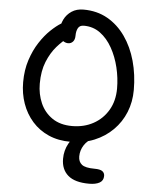

<svg xmlns="http://www.w3.org/2000/svg" viewBox="-61 -762 842 1042"><g transform="rotate(5 360.0 -241.5)"><path d="M344.2 10Q276.4 10 223.7 -13.3Q171 -36.6 134.3 -78.1Q97.6 -119.6 78.4 -173.9Q59.2 -228.2 59.2 -290Q59.2 -356.6 77.2 -411.5Q95.2 -466.4 122.9 -508.9Q150.6 -551.4 181.1 -580.4Q211.6 -609.4 236.7 -624.6Q261.8 -639.8 273.8 -639.8Q283.8 -639.8 292 -636.7Q300.2 -633.6 308.6 -620.8Q323.6 -599.4 313.1 -582Q302.6 -564.6 281.6 -550.8Q252.4 -530.6 221.8 -495.7Q191.2 -460.8 170.5 -410Q149.8 -359.2 149.8 -290Q149.8 -233 171.2 -184.2Q192.6 -135.4 236 -105.7Q279.4 -76 344.2 -76Q408.8 -76 459.8 -103.9Q510.8 -131.8 540.4 -182.3Q570 -232.8 570 -300Q570 -357.2 556.3 -414.3Q542.6 -471.4 515.9 -519.1Q489.2 -566.8 450.5 -595.4Q411.8 -624 360.8 -624Q338.4 -624 329.4 -607.6Q320.4 -591.2 320.4 -566.4Q320.4 -544.6 309.8 -533.2Q299.2 -521.8 284 -521.8Q271.4 -521.8 259.6 -528.9Q247.8 -536 240.2 -550.5Q232.6 -565 232.6 -585.2Q232.6 -618.8 246.5 -647.1Q260.4 -675.4 287.1 -693.2Q313.8 -711 351.2 -711Q425.4 -711 482.7 -678.4Q540 -645.8 580 -588.8Q620 -531.8 640.6 -457.6Q661.2 -383.4 661.2 -300Q661.2 -234.8 638.5 -178.7Q615.8 -122.6 573.3 -80.2Q530.8 -37.8 473 -13.9Q415.2 10 344.2 10ZM463.6 227.8Q386 227.8 348.6 195.5Q311.2 163.2 311.2 105Q311.2 59.8 332.5 21.3Q353.8 -17.2 389.8 -41.1Q425.8 -65 469.2 -65Q480 -65 486.5 -60Q493 -55 493 -46Q493 -39.2 488.7 -34.2Q484.4 -29.2 469.4 -22Q434.2 -5.4 415.9 23.2Q397.6 51.8 397.6 85Q397.6 113.6 416.6 128.9Q435.6 144.2 485.6 144.2Q517.4 144.2 529.4 153.5Q541.4 162.8 541.4 178.6Q541.4 204.4 520.5 216.1Q499.6 227.8 463.6 227.8Z"/></g></svg>

Font: Shantell Sans Light
Style: Regular
Weight: 300
Designer: Stephen Nixon, Anya Danilova, Shantell Martin
Foundry: Arrow Type
Version: Version 1.011;[c5ecc13dd]